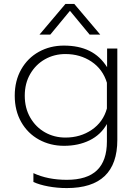

<svg xmlns="http://www.w3.org/2000/svg" viewBox="-20 -727 692 977"><path d="M313 -707H358L490 -551H436L336 -672L236 -551H181ZM150 199V154Q223 188 320 188Q423 188 473.5 139.5Q524 91 524 -7V-96Q493 -41 436 -13Q379 15 306 15Q236 15 178.5 -16.5Q121 -48 88 -106Q55 -164 55 -240Q55 -316 88 -374Q121 -432 178 -463.5Q235 -495 305 -495Q381 -495 435.5 -468Q490 -441 525 -385V-480H577V-15Q577 230 320 230Q271 230 225.5 221.5Q180 213 150 199ZM524 -175V-306Q503 -375 445.5 -413.5Q388 -452 313 -452Q256 -452 209 -425.5Q162 -399 134 -351Q106 -303 106 -240Q106 -177 134 -128.5Q162 -80 209 -53.5Q256 -27 313 -27Q389 -27 447 -66.5Q505 -106 524 -175Z"/></svg>

Font: Prompt ExtraLight
Style: Regular
Weight: 275
Designer: Katatrad Team
Foundry: CadsonDemak
Version: Version 1.000